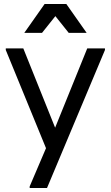

<svg xmlns="http://www.w3.org/2000/svg" viewBox="-20 -744 556 964"><path d="M129 200V192L211 0L241 -64L418 -501H507V-493L216 200ZM211 0 9 -493V-501H97L270 -70V0ZM102 -579 204 -724H313L415 -579H325L258 -663L191 -579Z"/></svg>

Font: Fustat Medium
Style: Regular
Weight: 500
Designer: Mohamed Gaber, Khaled Hosny, Laura Garcia Mut
Foundry: Kief Type Foundry, Alif Type Foundry, Hard Type Foundry
Version: Version 1.007